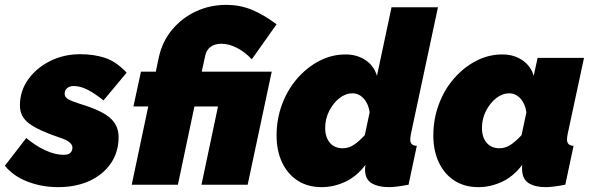

<svg xmlns="http://www.w3.org/2000/svg" viewBox="-47 -760 2442 790"><path d="M191 10Q126 10 67 -12.5Q8 -35 -27 -78L61 -192Q101 -159 140.5 -141Q180 -123 215 -123Q235 -123 243 -131.5Q251 -140 251 -153Q251 -164 239 -174.5Q227 -185 195 -195Q110 -224 72.5 -252Q35 -280 35 -326Q35 -385 68.5 -432.5Q102 -480 158.5 -508.5Q215 -537 283 -537Q339 -537 385 -522Q431 -507 474 -461L379 -347Q338 -379 310 -392.5Q282 -406 256 -406Q240 -406 229.5 -397.5Q219 -389 219 -374Q219 -361 232.5 -352.5Q246 -344 281 -333Q368 -307 404.5 -276Q441 -245 441 -196Q441 -135 409.5 -88.5Q378 -42 322 -16Q266 10 191 10Z M563 -322H502L533 -465H594L606 -522Q620 -588 660.5 -637Q701 -686 759 -713Q817 -740 884 -740Q939 -740 987.5 -720.5Q1036 -701 1091 -660L989 -516Q961 -546 928 -563Q895 -580 863 -580Q838 -580 820 -567.5Q802 -555 797 -529L783 -465H1071L972 0H782L850 -322H753L685 0H495Z M1277 10Q1219 10 1177.5 -17Q1136 -44 1113.5 -92Q1091 -140 1091 -202Q1091 -270 1113.5 -330.5Q1136 -391 1176 -437Q1216 -483 1267 -509.5Q1318 -536 1375 -536Q1422 -536 1457 -512.5Q1492 -489 1504 -448L1564 -730H1755L1644 -210Q1641 -195 1641 -186Q1641 -161 1668 -160L1634 0Q1608 5 1587.5 7.5Q1567 10 1553 10Q1510 10 1482.5 -6Q1455 -22 1455 -62Q1455 -67 1455.5 -72Q1456 -77 1457 -82Q1421 -34 1373.5 -12Q1326 10 1277 10ZM1363 -150Q1387 -150 1408 -163.5Q1429 -177 1454 -204L1474 -298Q1469 -333 1449.5 -354.5Q1430 -376 1403 -376Q1375 -376 1349.5 -356Q1324 -336 1307.5 -303.5Q1291 -271 1291 -233Q1291 -196 1310 -173Q1329 -150 1363 -150Z M1922 10Q1864 10 1822.5 -17Q1781 -44 1758.5 -92Q1736 -140 1736 -202Q1736 -270 1758.5 -330.5Q1781 -391 1821 -437Q1861 -483 1912 -509.5Q1963 -536 2020 -536Q2067 -536 2102 -512.5Q2137 -489 2149 -448L2165 -522H2356L2289 -210Q2286 -195 2286 -186Q2286 -161 2313 -160L2279 0Q2253 5 2232.5 7.5Q2212 10 2198 10Q2154 10 2127.5 -7Q2101 -24 2101 -67Q2101 -71 2101 -74.5Q2101 -78 2102 -82Q2066 -34 2018.5 -12Q1971 10 1922 10ZM2008 -150Q2032 -150 2053 -163.5Q2074 -177 2099 -204L2119 -298Q2114 -333 2094.5 -354.5Q2075 -376 2048 -376Q2020 -376 1994.5 -356Q1969 -336 1952.5 -303.5Q1936 -271 1936 -233Q1936 -196 1955 -173Q1974 -150 2008 -150Z"/></svg>

Font: Raleway Black
Style: Italic
Weight: 900
Italic angle: -12°
Designer: Matt McInerney, Pablo Impallari, Rodrigo Fuenzalida
Foundry: Matt McInerney, Pablo Impallari, Rodrigo Fuenzalida
Version: Version 4.101;RELEASE